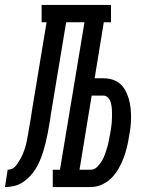

<svg xmlns="http://www.w3.org/2000/svg" viewBox="-76 -755 596 775"><path d="M-56 0 -45 -70Q-37 -70 -29 -73Q-21 -76 -15 -82.5Q-9 -89 -4.5 -96Q0 -103 4.5 -110.5Q9 -118 12.5 -125.5Q16 -133 19 -141Q22 -149 24.5 -156.5Q27 -164 29 -172Q31 -180 32.5 -188Q34 -196 35.5 -204Q37 -212 38.5 -220Q40 -228 41 -236Q45 -256 48 -275.5Q51 -295 54 -315L112 -665H92V-735H372V-665H343L306 -439H342Q361 -439 378.5 -433.5Q396 -428 409 -416.5Q422 -405 430.5 -389Q439 -373 444 -355.5Q449 -338 451 -319.5Q453 -301 453 -282Q453 -263 451 -244Q449 -225 445 -206Q442 -184 436.5 -161.5Q431 -139 423 -117.5Q415 -96 403 -75Q391 -54 374.5 -37Q358 -20 335.5 -10Q313 0 291 0H137V-70H166L265 -665H191L131 -304Q130 -298 129 -293Q128 -288 128 -283Q125 -265 122 -247Q119 -229 115.5 -211.5Q112 -194 107.5 -176Q103 -158 97.5 -140.5Q92 -123 84.5 -105.5Q77 -88 67 -72Q57 -56 43.5 -42Q30 -28 14 -18Q-2 -8 -20 -4Q-38 0 -56 0ZM245 -70H291Q305 -70 316.5 -81.5Q328 -93 335.5 -106Q343 -119 348 -133Q353 -147 357 -161Q361 -175 363.5 -189Q366 -203 369 -217Q371 -228 372.5 -238.5Q374 -249 375 -260Q376 -271 376 -282Q376 -293 376 -303.5Q376 -314 374.5 -324.5Q373 -335 370 -344.5Q367 -354 359.5 -361.5Q352 -369 342 -369H294Z"/></svg>

Font: Iosevka Curly Slab Oblique
Style: Regular
Weight: 400
Italic angle: -9°
Monospace: yes
Designer: Belleve Invis
Foundry: Belleve Invis
Version: Version 11.1.0; ttfautohint (v1.8.3)